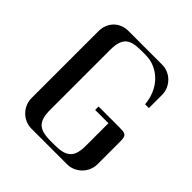

<svg xmlns="http://www.w3.org/2000/svg" viewBox="-187 -831 968 968"><g transform="rotate(45 297.5 -347.0)"><path d="M420.4 -694.3Q442.9 -694.3 462.6 -685.8Q482.4 -677.2 497.1 -662.4Q511.7 -647.5 520.3 -627.7Q528.8 -607.9 528.8 -585.4V-492.2H501.5Q499 -527.8 485.4 -560.3Q471.7 -592.8 449 -616.9Q426.3 -641.1 395.3 -655.5Q364.3 -669.9 326.7 -669.9H293.9Q263.2 -669.9 241.9 -664.6Q220.7 -659.2 207.8 -646.5Q194.8 -633.8 189 -613Q183.1 -592.3 183.1 -561.5V-133.3Q183.1 -103 189 -82Q194.8 -61 207.8 -48.3Q220.7 -35.6 241.9 -30Q263.2 -24.4 293.9 -24.4H326.7Q357.4 -24.4 378.7 -30Q399.9 -35.6 413.3 -48.3Q426.8 -61 432.6 -82Q438.5 -103 438.5 -133.3V-293.9H343.8V-318.4H488.3Q504.9 -318.4 516.1 -317.4Q527.3 -316.4 533.9 -312Q540.5 -307.6 543.2 -298.1Q545.9 -288.6 545.9 -271V-109.4Q545.9 -86.9 537.4 -67.1Q528.8 -47.4 514.2 -32.5Q499.5 -17.6 479.7 -8.8Q460 0 437.5 0H183.1Q160.6 0 140.9 -8.8Q121.1 -17.6 106.4 -32.5Q91.8 -47.4 83.3 -67.1Q74.7 -86.9 74.7 -109.4V-585.4Q74.7 -607.9 82 -627.7Q89.4 -647.5 103.3 -662.4Q117.2 -677.2 137.2 -685.8Q157.2 -694.3 183.1 -694.3Z"/></g></svg>

Font: Unique
Style: Regular
Weight: 400
Designer: Anna Pocius (aka Artmaker)
Foundry: Anna Pocius
Version: Version 1.000 2013 initial release